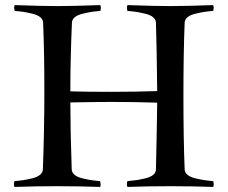

<svg xmlns="http://www.w3.org/2000/svg" viewBox="-20 -738 902 761"><path d="M38.1 -717.8Q147.5 -713.9 208 -713.9Q268.6 -713.9 377.9 -717.8Q379.9 -710 379.9 -707Q379.9 -703.6 377.9 -694.8Q355.5 -692.9 341.6 -690.7Q327.6 -688.5 307.4 -683.6Q287.1 -678.7 276.4 -669.7Q265.6 -660.6 265.1 -647.9Q258.8 -502 258.8 -376Q313 -374 422.9 -374Q512.7 -374 603 -377Q601.1 -558.6 598.1 -647.9Q597.7 -660.6 586.9 -669.7Q576.2 -678.7 555.7 -683.6Q535.2 -688.5 521.2 -690.7Q507.3 -692.9 484.9 -694.8Q482.9 -703.6 482.9 -707Q482.9 -710 484.9 -717.8Q595.2 -713.9 654.8 -713.9Q714.8 -713.9 825.2 -717.8Q827.1 -710 827.1 -707Q827.1 -703.6 825.2 -694.8Q802.7 -692.9 788.8 -690.7Q774.9 -688.5 754.4 -683.6Q733.9 -678.7 723.1 -669.7Q712.4 -660.6 711.9 -647.9Q707 -526.4 707 -356.9Q707 -188.5 711.9 -66.9Q712.4 -54.2 723.1 -45.2Q733.9 -36.1 754.4 -31.2Q774.9 -26.4 788.8 -24.2Q802.7 -22 825.2 -20Q827.1 -12.2 827.1 -6.8Q827.1 -2.9 825.2 2.9Q742.2 0 654.8 0Q567.4 0 484.9 2.9Q482.9 -2.9 482.9 -6.8Q482.9 -15.1 484.9 -20Q507.3 -22 521.5 -24.2Q535.6 -26.4 556.2 -31.2Q576.7 -36.1 587.4 -45.2Q598.1 -54.2 598.1 -66.9Q602.1 -241.2 603 -331.1Q512.7 -334 422.9 -334Q367.2 -334 258.8 -332Q258.8 -228 264.2 -66.9Q264.6 -54.2 275.4 -45.2Q286.1 -36.1 306.4 -31.2Q326.7 -26.4 340.6 -24.2Q354.5 -22 377 -20Q378.9 -10.3 378.9 -6.8Q378.9 -2.9 377 2.9Q293.9 0 207 0Q119.1 0 37.1 2.9Q35.2 -2.9 35.2 -6.8Q35.2 -15.1 37.1 -20Q59.6 -22 73.5 -24.2Q87.4 -26.4 107.7 -31.2Q127.9 -36.1 138.7 -45.2Q149.4 -54.2 149.9 -66.9Q155.8 -219.7 155.8 -375Q155.8 -533.2 150.9 -647.9Q150.4 -660.6 139.6 -669.7Q128.9 -678.7 108.6 -683.6Q88.4 -688.5 74.5 -690.7Q60.5 -692.9 38.1 -694.8Q36.1 -703.6 36.1 -707Q36.1 -711.9 38.1 -717.8Z"/></svg>

Font: Jacques Francois
Style: Regular
Weight: 400
Designer: Manvel Shmavonyan, Alexei Vanyashin
Foundry: Cyreal (www.cyreal.org)
Version: Version 1.003